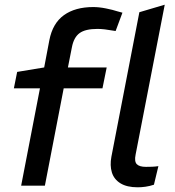

<svg xmlns="http://www.w3.org/2000/svg" viewBox="-20 -790 745 817"><path d="M70 0 150 -414H39L53 -484L168 -503L190 -619Q204 -691 252 -725.5Q300 -760 377 -760Q402 -760 431.5 -754Q461 -748 479 -742L501 -736L472 -658L459 -660Q443 -663 426 -665Q409 -667 395 -667Q343 -667 318.5 -649Q294 -631 286 -589L269 -503H434L416 -414H251L171 0ZM635 -4Q617 2 599.5 4.5Q582 7 566 7Q520 7 492.5 -10Q465 -27 456 -56.5Q447 -86 454 -123L573 -738L681 -770L557 -132Q551 -103 562 -91.5Q573 -80 601 -80Q615 -80 627.5 -80.5Q640 -81 654 -83Z"/></svg>

Font: REM
Style: Italic
Weight: 400
Italic angle: -11°
Designer: Octavio Pardo
Foundry: Ashler Design
Version: Version 1.005;gftools[0.9.28]